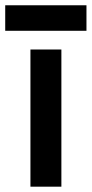

<svg xmlns="http://www.w3.org/2000/svg" viewBox="-22 -701 345 721"><path d="M-2.4 -585.4H302.7V-681.2H-2.4ZM92.3 0H208.5V-515.1H92.3Z"/></svg>

Font: Doppio One
Style: Regular
Weight: 400
Designer: Szymon Celej
Foundry: Sorkin Type Co
Version: Version 1.002